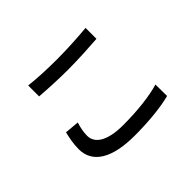

<svg xmlns="http://www.w3.org/2000/svg" viewBox="-146 -986 1292 1292"><g transform="rotate(-45 500.0 -340.5)"><path d="M227 -713V-609C307 -603 394 -598 496 -598C589 -598 705 -605 774 -610V-714C700 -707 592 -700 495 -700C393 -700 300 -704 227 -713ZM287 -301 184 -310C175 -271 164 -223 164 -169C164 -38 280 33 495 33C636 33 760 19 838 -2L837 -112C756 -87 628 -72 491 -72C338 -72 268 -122 268 -193C268 -228 275 -263 287 -301Z"/></g></svg>

Font: Noto Sans TC Medium
Style: Regular
Weight: 500
Designer: Ryoko NISHIZUKA 西塚涼子 (kana, bopomofo & ideographs); Paul D. Hunt (Latin, Greek & Cyrillic); Sandoll Communications 산돌커뮤니
Foundry: Adobe
Version: Version 2.004;hotconv 1.0.118;makeotfexe 2.5.65603